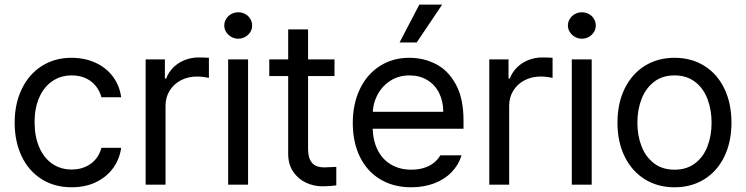

<svg xmlns="http://www.w3.org/2000/svg" viewBox="-20 -782 3159 813"><path d="M42.1 -262.4Q42.1 -342.5 72.2 -405Q102.2 -467.5 156.8 -502.4Q211.3 -537.3 282.5 -537.3Q338.1 -537.3 383.8 -516.6Q429.6 -495.9 458 -457.7Q486.5 -419.5 493.1 -370.2H409.5Q403 -395.4 386.6 -416.6Q370.2 -437.8 344.1 -450.3Q318 -462.7 283.8 -462.7Q236.9 -462.7 201.3 -438.2Q165.7 -413.7 146.1 -369Q126.4 -324.2 126.4 -265.2Q126.4 -204.8 145.7 -159.4Q165.1 -114 200.6 -89.1Q236.2 -64.2 283.8 -64.2Q315.3 -64.2 341 -75.3Q366.7 -86.3 384.3 -106.9Q401.9 -127.4 409.5 -156.1H493.1Q486.5 -108.4 459.1 -70.4Q431.6 -32.5 386.6 -10.7Q341.5 11 283.8 11Q210.3 11 155.6 -23.8Q100.8 -58.7 71.5 -120.9Q42.1 -183 42.1 -262.4Z M596.7 -530.4H678.2V-449.6H683.7Q693.4 -475.8 713.7 -496.2Q734.1 -516.6 762.1 -527.6Q790.1 -538.7 821.1 -538.7Q845.3 -538.7 864.6 -537.3V-452.3Q856.7 -454.1 842.4 -456Q828 -457.9 814.2 -457.9Q776.2 -457.9 745.9 -442Q715.5 -426.1 698.2 -397.8Q680.9 -369.5 680.9 -334.3V0H596.7Z M946.1 -530.4H1030.4V0H946.1ZM929.6 -674Q929.6 -689.2 937.8 -702.3Q946.1 -715.5 959.6 -722.7Q973.1 -730 989 -730Q1004.5 -730 1018.1 -722.7Q1031.8 -715.5 1039.7 -702.3Q1047.7 -689.2 1047.7 -674Q1047.7 -658.8 1039.7 -646.1Q1031.8 -633.3 1018.1 -625.7Q1004.5 -618.1 989 -618.1Q973.1 -618.1 959.6 -625.7Q946.1 -633.3 937.8 -646.1Q929.6 -658.8 929.6 -674Z M1396.4 -459.9H1120.2V-530.4H1396.4ZM1284.5 -657.5V-152.6Q1284.5 -120.5 1294.2 -103.1Q1303.9 -85.6 1318.7 -79.4Q1333.6 -73.2 1354.3 -73.2Q1366.7 -73.2 1404 -75.3V2.8Q1377.8 6.9 1345.3 6.9Q1308.4 6.9 1275.4 -8.6Q1242.4 -24.2 1221.3 -55.2Q1200.3 -86.3 1200.3 -130.5V-657.5Z M1473.8 -261Q1473.8 -341.9 1503.8 -404.7Q1533.8 -467.5 1588.2 -502.4Q1642.6 -537.3 1713.4 -537.3Q1773.8 -537.3 1825.8 -510.7Q1877.8 -484.1 1910.2 -424.7Q1942.7 -365.3 1942.7 -272.1V-236.9H1531.8V-308.7H1857Q1857 -352.9 1839.4 -388.1Q1821.8 -423.3 1789.4 -443Q1756.9 -462.7 1714.1 -462.7Q1667.5 -462.7 1632.1 -439.6Q1596.7 -416.4 1577.3 -378.3Q1558 -340.1 1558 -296.3V-247.9Q1558 -189.6 1578.4 -148.3Q1598.8 -107 1635.7 -85.3Q1672.7 -63.5 1721.7 -63.5Q1752.1 -63.5 1776.6 -71.5Q1801.1 -79.4 1817.9 -93.2Q1834.6 -107 1844.6 -124.3H1934.4Q1922 -83.9 1892.6 -53.3Q1863.3 -22.8 1819.2 -5.9Q1775.2 11 1721.7 11Q1646.1 11 1590 -22.8Q1533.8 -56.6 1503.8 -118.3Q1473.8 -179.9 1473.8 -261ZM1755.5 -762.4H1852.2L1744.5 -602.2H1672Z M2051.8 -530.4H2133.3V-449.6H2138.8Q2148.5 -475.8 2168.9 -496.2Q2189.2 -516.6 2217.2 -527.6Q2245.2 -538.7 2276.2 -538.7Q2300.4 -538.7 2319.8 -537.3V-452.3Q2311.8 -454.1 2297.5 -456Q2283.1 -457.9 2269.3 -457.9Q2231.4 -457.9 2201 -442Q2170.6 -426.1 2153.3 -397.8Q2136 -369.5 2136 -334.3V0H2051.8Z M2401.2 -530.4H2485.5V0H2401.2ZM2384.7 -674Q2384.7 -689.2 2393 -702.3Q2401.2 -715.5 2414.7 -722.7Q2428.2 -730 2444.1 -730Q2459.6 -730 2473.2 -722.7Q2486.9 -715.5 2494.8 -702.3Q2502.8 -689.2 2502.8 -674Q2502.8 -658.8 2494.8 -646.1Q2486.9 -633.3 2473.2 -625.7Q2459.6 -618.1 2444.1 -618.1Q2428.2 -618.1 2414.7 -625.7Q2401.2 -633.3 2393 -646.1Q2384.7 -658.8 2384.7 -674Z M2594.6 -262.4Q2594.6 -344.3 2625 -406.6Q2655.4 -468.9 2710.1 -503.1Q2764.8 -537.3 2836.3 -537.3Q2907.8 -537.3 2962.5 -503.1Q3017.3 -468.9 3047.3 -406.6Q3077.3 -344.3 3077.3 -262.4Q3077.3 -181.3 3047.3 -119.3Q3017.3 -57.3 2962.5 -23.1Q2907.8 11 2836.3 11Q2764.8 11 2710.1 -23.1Q2655.4 -57.3 2625 -119.3Q2594.6 -181.3 2594.6 -262.4ZM2993.1 -262.4Q2993.1 -317.3 2975.8 -362.7Q2958.6 -408.1 2923.2 -435.4Q2887.8 -462.7 2836.3 -462.7Q2784.5 -462.7 2749.3 -435.4Q2714.1 -408.1 2696.5 -362.7Q2678.9 -317.3 2678.9 -262.4Q2678.9 -207.9 2696.5 -162.6Q2714.1 -117.4 2749.3 -90.5Q2784.5 -63.5 2836.3 -63.5Q2887.8 -63.5 2923.2 -90.5Q2958.6 -117.4 2975.8 -162.6Q2993.1 -207.9 2993.1 -262.4Z"/></svg>

Font: Pretendard Variable
Style: Regular
Weight: 400
Designer: Base glyphs from Inter by Rasmus Andersson; Hangul glyphs from Noto Sans CJK(Source Han Sans) by Jang Soo-young and Kang
Foundry: Kil Hyung-jin
Version: Version 1.100;FEAKit 1.0